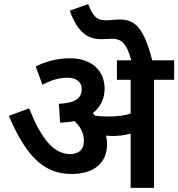

<svg xmlns="http://www.w3.org/2000/svg" viewBox="-20 -916 869 936"><path d="M502 -214C502 -228 500 -242 497 -255C506 -254 516 -253 525 -253C558 -253 587 -256 617 -265V0H731V-527H829V-622H722C681 -783 637 -821 563 -821C539 -821 521 -817 497 -817C447 -817 431 -843 410 -896L320 -864C360 -754 410 -725 475 -725C491 -725 509 -727 527 -727C570 -727 597 -707 620 -622H550V-527H617V-362C584 -352 551 -348 510 -348C485 -348 464 -349 444 -352C440 -356 436 -361 432 -364C470 -394 490 -435 490 -484C490 -569 430 -632 320 -632C250 -632 192 -611 154 -592L187 -503C226 -523 263 -537 308 -537C344 -537 378 -523 378 -482C378 -438 350 -414 267 -410L273 -318C298 -319 322 -321 343 -326C372 -298 389 -268 389 -229C389 -186 364 -165 321 -165C239 -165 178 -246 122 -388L23 -351C115 -135 207 -68 329 -68C437 -68 502 -120 502 -214Z"/></svg>

Font: Noto Sans SemiBold
Style: Italic
Weight: 600
Italic angle: -12°
Designer: Monotype Design Team
Foundry: Monotype Imaging Inc.
Version: Version 2.013